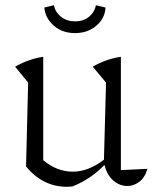

<svg xmlns="http://www.w3.org/2000/svg" viewBox="-20 -709 593 737"><path d="M80 -70 88 -392 38 -453Q91 -483 146 -491V-94Q199 -50 259 -50Q319 -50 379 -96L387 -392L336 -453Q388 -483 444 -491V-56L546 -61Q536 -27 514.5 -11Q493 5 469 5Q440 5 415.5 -15.5Q391 -36 381 -76Q327 -20 257 7Q248 8 237 8Q144 8 80 -70ZM268 -582Q219 -582 186.5 -610.5Q154 -639 150 -680L187 -689Q192 -662 214.5 -644.5Q237 -627 268 -627Q300 -627 321.5 -644.5Q343 -662 348 -689L385 -680Q383 -639 350 -610.5Q317 -582 268 -582Z"/></svg>

Font: Piazzolla Light
Style: Regular
Weight: 300
Designer: Juan Pablo del Peral
Foundry: Huerta Tipografica
Version: Version 1.330